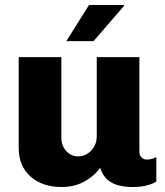

<svg xmlns="http://www.w3.org/2000/svg" viewBox="-20 -740 660 770"><path d="M226 -188Q226 -156 245.5 -134.5Q265 -113 293 -113Q324 -113 346 -136.5Q368 -160 368 -194V-511H539V-133Q539 -116 548 -108Q557 -100 569 -100Q587 -100 607 -110V-12Q595 -4 571 3Q547 10 513 10Q456 10 424.5 -9.5Q393 -29 382 -67Q356 -32 316.5 -11Q277 10 227 10Q150 10 102.5 -32Q55 -74 55 -147V-511H226ZM477 -720 478 -717 355 -575H246L337 -720Z"/></svg>

Font: Chivo ExtraBold
Style: Regular
Weight: 800
Designer: Hector Gatti
Foundry: Omnibus-Type
Version: Version 1.007